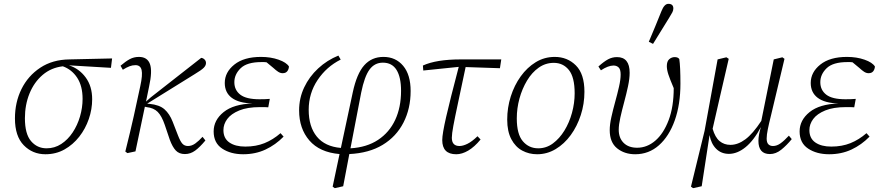

<svg xmlns="http://www.w3.org/2000/svg" viewBox="-20 -792 4586 1002"><path d="M217 13Q150 13 104 -34Q58 -81 58 -174Q58 -258 92 -327Q126 -396 190 -438.5Q254 -481 343 -482L565 -487L559 -438L340 -451Q393 -434 427 -388Q461 -342 461 -274Q461 -222 443.5 -171Q426 -120 393.5 -78.5Q361 -37 316.5 -12Q272 13 217 13ZM110 -175Q110 -93 142 -55.5Q174 -18 223 -18Q265 -18 299.5 -40.5Q334 -63 359 -100.5Q384 -138 397.5 -184Q411 -230 411 -276Q411 -343 383 -386Q355 -429 308 -446Q247 -439 202.5 -401Q158 -363 134 -304Q110 -245 110 -175Z M634 -1Q660 -105 678 -185.5Q696 -266 712 -342Q725 -401 719 -426.5Q713 -452 687 -452Q671 -452 655.5 -446Q640 -440 621 -428L609 -449Q636 -472 657.5 -483.5Q679 -495 705 -495Q749 -495 762.5 -458Q776 -421 758 -340L742 -262L767 -284L1030 -490Q1040 -489 1047.5 -481.5Q1055 -474 1055 -463Q1055 -450 1043 -438Q1031 -426 996 -405L748 -251L760 -250Q812 -245 838.5 -221.5Q865 -198 881 -157L909 -85Q921 -54 932 -42Q943 -30 961 -30Q981 -30 999.5 -43.5Q1018 -57 1037 -78L1052 -59Q1023 -24 998.5 -6Q974 12 945 12Q915 12 897.5 -6.5Q880 -25 866 -63L840 -140Q824 -187 803 -208Q782 -229 745 -233L736 -235L687 -2L645 7Z M1249 13Q1184 13 1139.5 -16.5Q1095 -46 1095 -106Q1095 -165 1147 -207Q1199 -249 1299 -252H1298Q1226 -254 1189.5 -281.5Q1153 -309 1153 -359Q1153 -415 1203 -455Q1253 -495 1342 -495Q1393 -495 1434 -480.5Q1475 -466 1488 -445Q1487 -430 1479 -420Q1471 -410 1455 -410Q1443 -410 1431.5 -417.5Q1420 -425 1406 -438L1371 -467Q1364 -468 1358 -468Q1352 -468 1344 -468Q1269 -468 1236 -436Q1203 -404 1203 -363Q1203 -322 1234 -298Q1265 -274 1334 -274Q1350 -274 1364 -274.5Q1378 -275 1388 -276L1380 -232Q1373 -233 1361 -233Q1349 -233 1337 -233Q1271 -233 1228.5 -215.5Q1186 -198 1166 -171Q1146 -144 1146 -113Q1146 -70 1177 -48.5Q1208 -27 1260 -27Q1316 -27 1360.5 -45Q1405 -63 1444 -97L1460 -79Q1418 -36 1365.5 -11.5Q1313 13 1249 13Z M1865 -309 1809 -18Q1894 -23 1953 -62Q2012 -101 2042.5 -166.5Q2073 -232 2073 -318Q2073 -389 2049.5 -427Q2026 -465 1978 -465Q1935 -465 1908.5 -429Q1882 -393 1865 -309ZM1727 190 1716 182 1752 12Q1648 3 1594.5 -59Q1541 -121 1541 -216Q1541 -280 1567.5 -336Q1594 -392 1640.5 -435Q1687 -478 1746 -502L1758 -481Q1684 -444 1637.5 -374.5Q1591 -305 1591 -219Q1591 -131 1633.5 -79Q1676 -27 1759 -20L1821 -310Q1842 -408 1881 -451.5Q1920 -495 1981 -495Q2045 -495 2084 -448.5Q2123 -402 2123 -317Q2123 -225 2085.5 -152Q2048 -79 1977 -36Q1906 7 1803 12L1771 180Z M2189 -424 2187 -450Q2257 -482 2385 -482H2596L2589 -436L2410 -442Q2386 -328 2370 -253.5Q2354 -179 2346 -136Q2338 -93 2338 -73Q2338 -30 2378 -30Q2396 -30 2419.5 -41.5Q2443 -53 2472 -81L2488 -64Q2456 -25 2423.5 -6Q2391 13 2361 13Q2288 13 2288 -61Q2288 -93 2308.5 -182.5Q2329 -272 2374 -443Z M2783 13Q2741 13 2705.5 -6Q2670 -25 2648.5 -65.5Q2627 -106 2627 -168Q2627 -230 2645.5 -288.5Q2664 -347 2697.5 -393.5Q2731 -440 2776 -467.5Q2821 -495 2875 -495Q2941 -495 2985.5 -450.5Q3030 -406 3030 -313Q3030 -250 3011 -191.5Q2992 -133 2958.5 -87Q2925 -41 2880 -14Q2835 13 2783 13ZM2789 -18Q2831 -18 2865.5 -43.5Q2900 -69 2925.5 -110.5Q2951 -152 2965 -203Q2979 -254 2979 -305Q2979 -389 2949 -426.5Q2919 -464 2870 -464Q2827 -464 2791.5 -439Q2756 -414 2730.5 -371.5Q2705 -329 2691 -278Q2677 -227 2677 -174Q2677 -92 2708.5 -55Q2740 -18 2789 -18Z M3295 13Q3239 13 3200.5 -18Q3162 -49 3162 -113Q3162 -142 3170.5 -180.5Q3179 -219 3190.5 -260.5Q3202 -302 3210.5 -339.5Q3219 -377 3219 -403Q3219 -430 3208.5 -440Q3198 -450 3182 -450Q3154 -450 3116 -425L3103 -445Q3132 -471 3153.5 -482.5Q3175 -494 3200 -494Q3266 -494 3266 -412Q3266 -382 3257.5 -342Q3249 -302 3237.5 -259.5Q3226 -217 3217.5 -179Q3209 -141 3209 -115Q3209 -72 3234.5 -46.5Q3260 -21 3305 -21Q3357 -21 3400 -58Q3443 -95 3469.5 -165Q3496 -235 3496 -332Q3476 -379 3468 -403.5Q3460 -428 3460 -447Q3460 -472 3472.5 -483Q3485 -494 3501 -494Q3518 -494 3525 -484Q3528 -465 3529.5 -432Q3531 -399 3531 -355Q3531 -247 3501.5 -164Q3472 -81 3419 -34Q3366 13 3295 13ZM3366 -574Q3383 -614 3399.5 -654Q3416 -694 3432 -734Q3447 -772 3468 -772Q3494 -772 3494 -748Q3494 -738 3489 -728Q3484 -718 3472 -699Q3451 -665 3430 -631Q3409 -597 3388 -563Z M3597 190 3586 182 3657 -109 3725 -482 3771 -493 3783 -485Q3758 -378 3738 -290.5Q3718 -203 3699 -120Q3712 -75 3735.5 -55.5Q3759 -36 3792 -36Q3831 -36 3870 -65Q3909 -94 3953 -161L4018 -482L4063 -493L4074 -485L4004 -191Q3993 -147 3987 -117.5Q3981 -88 3981 -69Q3981 -48 3990 -39Q3999 -30 4014 -30Q4034 -30 4053.5 -44Q4073 -58 4097 -84L4112 -66Q4086 -34 4057.5 -11Q4029 12 3998 12Q3938 12 3938 -57Q3938 -73 3941.5 -91.5Q3945 -110 3951 -129Q3914 -59 3871 -24Q3828 11 3784 11Q3744 11 3717.5 -15.5Q3691 -42 3683 -87L3642 180Z M4307 13Q4242 13 4197.5 -16.5Q4153 -46 4153 -106Q4153 -165 4205 -207Q4257 -249 4357 -252H4356Q4284 -254 4247.5 -281.5Q4211 -309 4211 -359Q4211 -415 4261 -455Q4311 -495 4400 -495Q4451 -495 4492 -480.5Q4533 -466 4546 -445Q4545 -430 4537 -420Q4529 -410 4513 -410Q4501 -410 4489.5 -417.5Q4478 -425 4464 -438L4429 -467Q4422 -468 4416 -468Q4410 -468 4402 -468Q4327 -468 4294 -436Q4261 -404 4261 -363Q4261 -322 4292 -298Q4323 -274 4392 -274Q4408 -274 4422 -274.5Q4436 -275 4446 -276L4438 -232Q4431 -233 4419 -233Q4407 -233 4395 -233Q4329 -233 4286.5 -215.5Q4244 -198 4224 -171Q4204 -144 4204 -113Q4204 -70 4235 -48.5Q4266 -27 4318 -27Q4374 -27 4418.5 -45Q4463 -63 4502 -97L4518 -79Q4476 -36 4423.5 -11.5Q4371 13 4307 13Z"/></svg>

Font: Source Serif 4 SmText Light
Style: Italic
Weight: 300
Italic angle: -12°
Designer: Frank Grießhammer
Foundry: Adobe
Version: Version 4.005;hotconv 1.1.0;makeotfexe 2.6.0